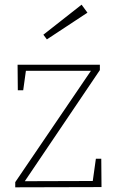

<svg xmlns="http://www.w3.org/2000/svg" viewBox="-20 -799 503 819"><path d="M412 -122 413 -1 45 0V-22L374 -506L380 -497H79L92 -508L79 -414H56L55 -523H406V-500L79 -16L75 -26L387 -27L374 -15L389 -122ZM180 -631 165 -651 328 -779 353 -745Z"/></svg>

Font: Bitter Thin ExtraLight
Style: Regular
Weight: 250
Version: Version 2.002